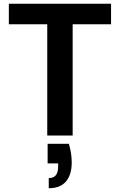

<svg xmlns="http://www.w3.org/2000/svg" viewBox="-20 -720 637 1020"><path d="M231 0V-591H27V-700H570V-591H366V0ZM239 280V226Q265 226 277 210.5Q289 195 289 163V148H233V44H346Q354 71 357.5 96Q361 121 361 144Q361 208 330.5 244Q300 280 239 280Z"/></svg>

Font: DM Sans 17pt
Style: Bold
Weight: 700
Version: Version 4.004;gftools[0.9.30]